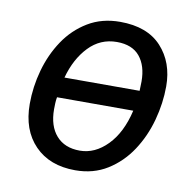

<svg xmlns="http://www.w3.org/2000/svg" viewBox="-67 -611 696 687"><g transform="rotate(10 281.5 -267.5)"><path d="M249 8Q156 8 102 -47.5Q48 -103 48 -198Q48 -260 65 -321Q82 -382 115.5 -432Q149 -482 199.5 -512.5Q250 -543 316 -543Q415 -543 466.5 -487Q518 -431 518 -344Q518 -283 501 -220.5Q484 -158 450 -106.5Q416 -55 365.5 -23.5Q315 8 249 8ZM154 -312H427Q427 -321 427.5 -328.5Q428 -336 428 -346Q428 -403 400.5 -436.5Q373 -470 317 -470Q257 -470 215 -426Q173 -382 154 -312ZM253 -64Q308 -64 353 -110Q398 -156 417 -238H140Q138 -227 137.5 -216Q137 -205 137 -194Q137 -133 167.5 -98.5Q198 -64 253 -64Z"/></g></svg>

Font: Noto IKEA Latin
Style: Italic
Weight: 400
Italic angle: -12°
Designer: Monotype Design Team
Foundry: Monotype Imaging Inc.
Version: Version 1.0